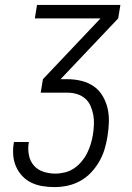

<svg xmlns="http://www.w3.org/2000/svg" viewBox="-20 -755 540 783"><path d="M202 8Q177 8 153 4Q129 0 108 -10Q87 -20 71 -37Q55 -54 45.5 -75.5Q36 -97 34 -121.5Q32 -146 36 -171L37 -176H98L97 -172Q93 -147 98 -122Q103 -97 118.5 -79.5Q134 -62 157.5 -54.5Q181 -47 206 -47Q225 -47 245 -52Q265 -57 282 -68.5Q299 -80 312.5 -96Q326 -112 335 -130Q344 -148 350 -167.5Q356 -187 359 -206Q362 -226 363 -246.5Q364 -267 360.5 -286Q357 -305 349.5 -322.5Q342 -340 328 -352.5Q314 -365 295 -371Q276 -377 256 -377H146L155 -432L390 -680H122L131 -735H471L462 -680L227 -432H256Q285 -432 313 -425Q341 -418 363 -402.5Q385 -387 399 -363Q413 -339 419 -312Q425 -285 424 -255.5Q423 -226 418 -197Q414 -171 406 -145Q398 -119 384 -95Q370 -71 350.5 -50.5Q331 -30 306 -16.5Q281 -3 254.5 2.5Q228 8 202 8Z"/></svg>

Font: Iosevka Light
Style: Italic
Weight: 300
Italic angle: -9°
Monospace: yes
Designer: Belleve Invis
Foundry: Belleve Invis
Version: Version 32.5.0; ttfautohint (v1.8.4)